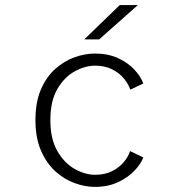

<svg xmlns="http://www.w3.org/2000/svg" viewBox="-20 -722 690 753"><path d="M352 11Q313.5 11 272.8 -3.8Q232 -18.5 197 -50.2Q162 -82 140.5 -131.8Q119 -181.5 119 -251Q119 -321.5 140.5 -371.2Q162 -421 197 -452Q232 -483 272.8 -497.5Q313.5 -512 352 -512Q404 -512 443 -494Q482 -476 507.2 -448.8Q532.5 -421.5 542 -394.5L491 -370.5Q484 -392 466.2 -413.8Q448.5 -435.5 420 -450Q391.5 -464.5 353 -464.5Q314 -464.5 273.2 -442.2Q232.5 -420 205 -373Q177.5 -326 177.5 -251Q177.5 -177 205 -129.5Q232.5 -82 273.2 -59.2Q314 -36.5 353 -36.5Q392 -36.5 420.5 -51.2Q449 -66 466.5 -87.5Q484 -109 490 -129.5L542 -104.5Q533.5 -80.5 508.2 -53.5Q483 -26.5 443.5 -7.8Q404 11 352 11ZM369 -567.5H310.5L449.5 -702H520.5Z"/></svg>

Font: Trispace ExtraLight
Style: Regular
Weight: 200
Designer: Tyler Finck
Foundry: Etcetera Type Company
Version: Version 1.210; ttfautohint (v1.8.3)